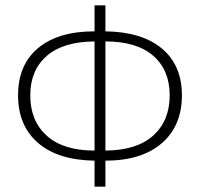

<svg xmlns="http://www.w3.org/2000/svg" viewBox="-20 -691 753 723"><path d="M94 -332Q94 -236 156 -180Q218 -124 336 -124V-535Q217 -534 155.5 -480Q94 -426 94 -332ZM619 -332Q619 -427 557 -481Q495 -535 377 -535V-124Q496 -125 557.5 -181Q619 -237 619 -332ZM336 12V-86Q198 -88 123 -153Q48 -218 48 -332Q48 -447 123.5 -510Q199 -573 336 -573V-671H377V-573Q515 -571 590 -508Q665 -445 665 -332Q665 -217 589 -151.5Q513 -86 377 -86V12Z"/></svg>

Font: hySource Sans Pro Light
Style: Regular
Weight: 300
Designer: Paul D. Hunt
Foundry: Adobe Systems Incorporated
Version: Version 2.021;PS 2.000;hotconv 1.0.86;makeotf.lib2.5.63406